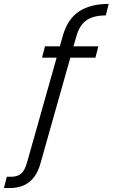

<svg xmlns="http://www.w3.org/2000/svg" viewBox="-138 -783 576 982"><path d="M-118 179 -103 121H-82Q-50 121 -31 106Q-12 91 0 49L183 -599Q207 -685 265.5 -724Q324 -763 418 -763L403 -704Q340 -704 304.5 -679.5Q269 -655 253 -599L70 49Q58 94 36.5 122.5Q15 151 -16.5 165Q-48 179 -93 179ZM77 -488 92 -546H365L350 -488Z"/></svg>

Font: DM Sans 11pt Light
Style: Italic
Weight: 300
Italic angle: -10°
Version: Version 4.004;gftools[0.9.30]